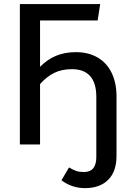

<svg xmlns="http://www.w3.org/2000/svg" viewBox="-20 -727 655 966"><path d="M566.2 -241V56.4Q566.2 136.4 524.1 177.9Q482.1 219.5 408.2 219.5Q341 219.5 289.2 180L327.2 115.4Q347.7 127.7 363.6 133.1Q379.5 138.5 402.6 138.5Q464.6 138.5 464.6 63.1V-240Q464.6 -308.7 433.8 -343.8Q403.1 -379 342.1 -379Q290.8 -379 252.8 -360.3Q214.9 -341.5 181.5 -304.1V0H80V-706.7H484.1L471.3 -624.1H181.5V-390.8Q216.9 -427.2 261 -445.9Q305.1 -464.6 362.1 -464.6Q424.6 -464.6 470.8 -437.9Q516.9 -411.3 541.5 -361Q566.2 -310.8 566.2 -241Z"/></svg>

Font: Fira Code Fixed Retina
Style: Regular
Weight: 450
Monospace: yes
Designer: Carrois Corporate, Edenspiekermann AG, Nikita Prokopov
Foundry: Carrois Corporate, Edenspiekermann AG, Nikita Prokopov
Version: Version 5.002